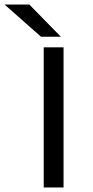

<svg xmlns="http://www.w3.org/2000/svg" viewBox="-84 -832 412 852"><path d="M110 -622H198V0H110ZM46 -812 186 -669H98L-64 -812Z"/></svg>

Font: Sarpanch
Style: Regular
Weight: 400
Designer: Manushi Parikh (Devanagari and Latin), Jyotish Sonowal (Devanagari)
Foundry: Indian Type Foundry
Version: Version 2.004;PS 1.0;hotconv 1.0.78;makeotf.lib2.5.61930; tt